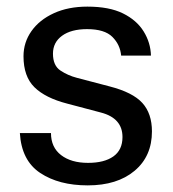

<svg xmlns="http://www.w3.org/2000/svg" viewBox="-20 -550 524 580"><path d="M245 10Q158 10 101.5 -27.5Q45 -65 40 -148H134Q134 -105 164.5 -81.5Q195 -58 246 -58Q295 -58 322.5 -77.5Q350 -97 350 -136Q350 -193 285 -210L183 -237Q117 -254 84 -286.5Q51 -319 51 -380Q51 -422 75 -456Q99 -490 142.5 -510Q186 -530 244 -530Q310 -530 351.5 -509.5Q393 -489 414 -455Q435 -421 436 -382H346Q343 -415 319.5 -438.5Q296 -462 243 -462Q195 -462 167.5 -442Q140 -422 140 -388Q140 -352 162.5 -337Q185 -322 212 -315L311 -289Q381 -271 410 -239Q439 -207 439 -153Q439 -78 386.5 -34Q334 10 245 10Z"/></svg>

Font: Hedvig Letters Sans
Style: Regular
Weight: 400
Designer: Alexander Örn & Tor Weibull
Foundry: Kanon Foundry
Version: Version 1.000; ttfautohint (v1.8.4.7-5d5b)